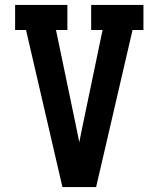

<svg xmlns="http://www.w3.org/2000/svg" viewBox="-20 -755 640 775"><path d="M232 0 85 -634H41V-735H252V-634H206L287 -245Q290 -229 293.5 -213Q297 -197 300 -181Q303 -197 306.5 -213Q310 -229 313 -245L394 -634H348V-735H559V-634H515L368 0Z"/></svg>

Font: Iosevka Slab Extended
Style: Bold
Weight: 700
Width: 7
Monospace: yes
Designer: Belleve Invis
Foundry: Belleve Invis
Version: Version 11.1.0; ttfautohint (v1.8.3)